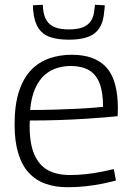

<svg xmlns="http://www.w3.org/2000/svg" viewBox="-20 -773 548 803"><path d="M262 10Q210 10 169 -5Q128 -20 99.5 -51.5Q71 -83 56 -133Q41 -183 41 -252Q41 -335 59.5 -391Q78 -447 110.5 -480.5Q143 -514 186.5 -529Q230 -544 280 -544Q377 -544 425 -491Q473 -438 473 -319Q473 -313 472.5 -303.5Q472 -294 472 -287Q453 -285 417.5 -282Q382 -279 334 -276Q286 -273 228 -271Q170 -269 105 -269Q104 -263 104 -257.5Q104 -252 104 -245Q104 -171 124 -126Q144 -81 181 -61Q218 -41 272 -41Q305 -41 338 -44.5Q371 -48 401.5 -54Q432 -60 456 -66L465 -18Q439 -11 407 -4.5Q375 2 338.5 6Q302 10 262 10ZM106 -313Q160 -313 209.5 -314.5Q259 -316 300.5 -318Q342 -320 370.5 -322.5Q399 -325 411 -326Q411 -387 396.5 -424.5Q382 -462 352 -479.5Q322 -497 276 -497Q248 -497 220 -489Q192 -481 168 -460.5Q144 -440 127.5 -404Q111 -368 106 -313ZM268 -607Q223 -607 191 -617.5Q159 -628 141 -655Q123 -682 119 -728Q118 -733 118 -739Q118 -745 118 -751L159 -753Q159 -749 159.5 -744.5Q160 -740 160 -737Q163 -706 175.5 -686.5Q188 -667 211 -658.5Q234 -650 268 -650Q303 -650 325.5 -658.5Q348 -667 360.5 -686Q373 -705 375 -736Q376 -740 376.5 -744.5Q377 -749 377 -753L418 -751Q418 -745 417.5 -738.5Q417 -732 416 -727Q413 -682 395.5 -655.5Q378 -629 346.5 -618Q315 -607 268 -607Z"/></svg>

Font: Georama ExtraCondensed Thin Light
Style: Regular
Weight: 300
Version: Version 1.001